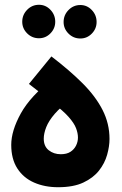

<svg xmlns="http://www.w3.org/2000/svg" viewBox="-20 -780 511 803"><path d="M223 3Q167 3 122.5 -16.5Q78 -36 52.5 -75.5Q27 -115 27 -174Q27 -233 67 -305.5Q107 -378 201 -451L191 -359L101 -429L195 -544Q271 -486 325.5 -431.5Q380 -377 409 -320Q438 -263 438 -199Q438 -168 428 -132.5Q418 -97 394 -66.5Q370 -36 328.5 -16.5Q287 3 223 3ZM234 -135Q259 -135 274.5 -145Q290 -155 298 -171Q306 -187 306 -205Q306 -223 298 -244Q290 -265 267 -291Q244 -317 199 -351L275 -361Q234 -333 209 -304Q184 -275 173.5 -248.5Q163 -222 163 -200Q163 -168 184 -151.5Q205 -135 234 -135ZM316 -619Q287 -619 266.5 -639.5Q246 -660 246 -688Q246 -717 266.5 -738Q287 -759 316 -759Q344 -759 364 -738Q384 -717 384 -688Q384 -660 364 -639.5Q344 -619 316 -619ZM143 -620Q114 -620 93.5 -640.5Q73 -661 73 -689Q73 -718 93.5 -739Q114 -760 143 -760Q171 -760 191 -739Q211 -718 211 -689Q211 -661 191 -640.5Q171 -620 143 -620Z"/></svg>

Font: Farlight84_Sys_V01
Style: Bold
Weight: 700
Designer: Monotype Design Team, Nadine Chahine and Nizar Qandah
Foundry: Monotype Imaging Inc.
Version: Version 2.004;October 31, 2024;FontCreator 14.0.0.2814 64-bi